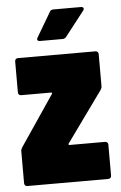

<svg xmlns="http://www.w3.org/2000/svg" viewBox="-51 -737 486 774"><g transform="rotate(-5 191.5 -350.0)"><path d="M130 -578H221C227 -578 232 -580 236 -585L314 -685C320 -693 316 -700 306 -700H194C188 -700 183 -698 180 -692L121 -592C116 -583 121 -578 130 -578ZM28 0H356C363 0 368 -5 368 -12V-138C368 -145 363 -150 356 -150H212C208 -150 207 -153 209 -156L356 -360C359 -365 361 -369 361 -375V-505C361 -512 356 -517 349 -517H35C28 -517 23 -512 23 -505V-379C23 -372 28 -367 35 -367H156C160 -367 161 -364 159 -361L21 -157C18 -152 16 -147 16 -142V-12C16 -5 21 0 28 0Z"/></g></svg>

Font: Barlow Condensed ExtraBold
Style: Regular
Weight: 800
Width: 3
Designer: Jeremy Tribby
Foundry: Tribby Type
Version: Version 1.422;hotconv 1.0.109;makeotfexe 2.5.65596